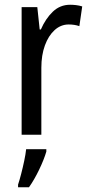

<svg xmlns="http://www.w3.org/2000/svg" viewBox="-20 -567 377 808"><path d="M275 -547Q287 -547 300 -545.5Q313 -544 326 -540L314 -457Q294 -464 269 -464Q236 -464 210 -440.5Q184 -417 169 -376Q154 -335 154 -282V0H71V-537H137L147 -443H152Q172 -489 202.5 -518Q233 -547 275 -547ZM175 71Q165 105 144.5 147.5Q124 190 102 221H56V210Q62 192 69 165Q76 138 82 109.5Q88 81 90 61H175Z"/></svg>

Font: Noto Sans Bengali UI Condensed
Style: Regular
Weight: 400
Width: 3
Designer: Jelle Bosma - Monotype Design Team
Foundry: Monotype Imaging Inc.
Version: Version 2.003; ttfautohint (v1.8.4.7-5d5b)